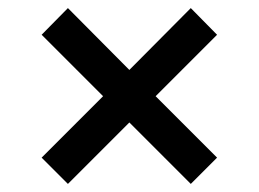

<svg xmlns="http://www.w3.org/2000/svg" viewBox="-20 -530 640 475"><path d="M83 -140 235 -292 83 -444 148 -510 300 -357 452 -510 517 -444 365 -292 517 -140 452 -75 300 -227 148 -75Z"/></svg>

Font: Txt Mono Medium
Style: Regular
Weight: 500
Monospace: yes
Designer: Open Source
Foundry: XRLN
Version: Version 1.0